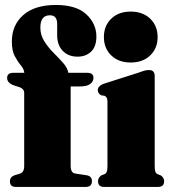

<svg xmlns="http://www.w3.org/2000/svg" viewBox="-20 -734 671 754"><path d="M257.5 -83Q257.5 -55 275.5 -52.5L318.5 -46Q341 -43 341 -23Q341 0 317.5 0H41.5Q19 0 19 -22Q19 -38.5 36.5 -45.5L58 -52Q75 -57.5 75 -81.5V-370.5Q75 -383.5 58.5 -391L29.5 -400.5Q8 -410.5 8 -427.5Q8 -448 31.5 -448H75.5Q74 -463 61.8 -477.5Q49.5 -492 38 -513.5Q26.5 -535 26.5 -570.5Q26.5 -635.5 71.5 -675Q116.5 -714.5 199.5 -714.5Q279.5 -714.5 319 -677.8Q358.5 -641 358.5 -590.5Q358.5 -551 337.8 -531.2Q317 -511.5 284.5 -511.5Q248.5 -511.5 226.5 -534.2Q204.5 -557 204.5 -595.5V-640Q204.5 -674 176 -674Q138.5 -674 138.5 -625.5Q138.5 -596.5 153.8 -572.2Q169 -548 190 -527Q211 -506 228 -486.8Q245 -467.5 248.5 -448H323Q347 -448 347 -428.5Q347 -413.5 334 -404Q321 -394.5 293 -394.5H257.5ZM493 -488.5Q445.5 -488.5 416.8 -516.5Q388 -544.5 388 -588.5Q388 -632.5 416.8 -660.5Q445.5 -688.5 493 -688.5Q541 -688.5 570 -660.5Q599 -632.5 599 -588.5Q599 -544.5 570 -516.5Q541 -488.5 493 -488.5ZM587.5 -435V-82.5Q587.5 -66.5 590 -59.8Q592.5 -53 599 -50L611 -45.5Q624.5 -36.5 624.5 -22.5Q624.5 0 601.5 0H388Q365 0 365 -22.5Q365 -36.5 378.5 -45.5L390.5 -50Q396.5 -53 399.2 -59.8Q402 -66.5 402 -82.5V-333.5Q402 -345 399.2 -350Q396.5 -355 390 -358L378 -359.5Q364 -366.5 364 -380Q364 -395.5 385.5 -404.5L525 -449Q541 -455 549.2 -457Q557.5 -459 565.5 -459Q587.5 -459 587.5 -435Z"/></svg>

Font: Fraunces 144pt Soft Black
Style: Regular
Weight: 900
Version: Version 1.000;[b76b70a41]